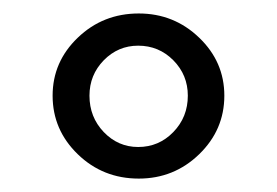

<svg xmlns="http://www.w3.org/2000/svg" viewBox="-20 -727 411 285"><path d="M186 -461.9Q132.8 -461.9 95.5 -498Q58.1 -534.2 58.1 -585Q58.1 -635.3 95.5 -671.1Q132.8 -707 186 -707Q238.3 -707 275.6 -671.1Q313 -635.3 313 -585Q313 -534.2 275.6 -498Q238.3 -461.9 186 -461.9ZM185.1 -508.8Q215.8 -508.8 237.3 -531Q258.8 -553.2 258.8 -585Q258.8 -615.7 237.3 -637.5Q215.8 -659.2 185.1 -659.2Q155.3 -659.2 134 -637.5Q112.8 -615.7 112.8 -585Q112.8 -553.2 134 -531Q155.3 -508.8 185.1 -508.8Z"/></svg>

Font: Arima Madurai Medium
Style: Regular
Weight: 500
Designer: Joana Correia and Natanael Gama
Foundry: NDISCOVER
Version: Version 1.019;PS 001.019;hotconv 1.0.88;makeotf.lib2.5.64775